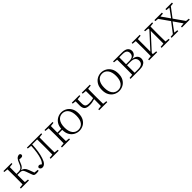

<svg xmlns="http://www.w3.org/2000/svg" viewBox="511 -2230 3953 3953"><g transform="rotate(-45 2487.0 -254.0)"><path d="M414.1 -40 367.2 -168.9Q354 -203.1 340.3 -220.2Q326.7 -237.3 306.9 -243.2Q287.1 -249 255.9 -249H194.8Q194.8 -192.9 195.6 -134.8Q196.3 -76.7 196.8 -36.1L280.8 -26.9V0H45.9V-26.9L130.9 -36.1L132.8 -226.1V-283.2L130.9 -473.1L45.9 -481.9V-507.8H280.8V-481.9L196.8 -472.2L194.8 -276.9H254.9Q285.6 -276.9 309.1 -286.1Q332.5 -295.4 351.6 -320.3Q370.6 -345.2 388.2 -392.1Q413.6 -459.5 440.2 -487.8Q466.8 -516.1 512.2 -522Q548.8 -512.7 548.8 -482.9Q548.8 -442.9 497.1 -442.9Q481.9 -442.9 470.2 -444.3Q458.5 -445.8 448.2 -448.2Q430.7 -424.8 415 -380.9Q396.5 -328.6 372.8 -302Q349.1 -275.4 316.9 -264.2Q360.4 -254.9 386.5 -230Q412.6 -205.1 433.1 -150.9L476.1 -35.2L564 -25.9V0Q548.3 2.9 530.5 5.4Q512.7 7.8 499 7.8Q457 7.8 440.4 -2Q423.8 -11.7 414.1 -40Z M997.1 0H913.1V-26.9L998 -36.1L1000 -226.1V-283.2L998 -478H853Q845.2 -271 798.8 -131.8Q774.9 -57.1 741.9 -23.7Q709 9.8 668.9 9.8Q642.1 9.8 624.5 -5.4Q606.9 -20.5 606.9 -46.9Q618.7 -75.2 648.9 -75.2Q663.1 -75.2 676 -67.9Q689 -60.5 703.1 -46.9Q741.2 -76.7 765.1 -143.1Q788.1 -208 801.3 -291Q814.5 -374 817.9 -471.2L729 -481.9V-507.8H1147V-481.9L1062 -472.2Q1061.5 -444.3 1061 -410.4Q1060.5 -376.5 1060.3 -343Q1060.1 -309.6 1060.1 -283.2V-226.1Q1060.1 -185.5 1060.8 -131.3Q1061.5 -77.1 1062 -36.1L1147 -26.9V0Z M1741.7 -16.1Q1822.3 -16.1 1869.1 -77.4Q1916 -138.7 1916 -252Q1916 -365.2 1869.1 -428.2Q1822.3 -491.2 1741.7 -491.2Q1662.1 -491.2 1615.5 -428.2Q1568.8 -365.2 1568.8 -252Q1568.8 -138.7 1615.5 -77.4Q1662.1 -16.1 1741.7 -16.1ZM1741.7 14.2Q1681.2 14.2 1626.2 -14.9Q1571.3 -43.9 1536.6 -103Q1502 -162.1 1502 -252H1390.6Q1390.6 -194.3 1391.4 -135.7Q1392.1 -77.1 1392.6 -36.1L1476.6 -26.9V0H1241.7V-26.9L1326.7 -36.1L1328.6 -226.1V-283.2L1326.7 -473.1L1241.7 -481.9V-507.8H1476.6V-481.9L1392.6 -472.2L1390.6 -282.2H1502.9Q1508.8 -362.3 1544.4 -415.8Q1580.1 -469.2 1632.6 -495.6Q1685.1 -522 1741.7 -522Q1802.2 -522 1857.2 -492.2Q1912.1 -462.4 1947 -402.6Q1981.9 -342.8 1981.9 -252.9Q1981.9 -162.6 1947.3 -103.3Q1912.6 -43.9 1857.7 -14.9Q1802.7 14.2 1741.7 14.2Z M2327.1 -481.9V-507.8H2562V-481.9L2477.1 -472.2L2475.1 -283.2V-226.1L2477.1 -36.1L2562 -26.9V0H2327.1V-26.9L2412.1 -36.1L2414.1 -232.9V-234.9Q2375.5 -223.1 2340.1 -216.6Q2304.7 -210 2268.1 -210Q2177.2 -210 2144 -244.9Q2110.8 -279.8 2110.8 -352.1L2111.8 -472.2L2037.1 -481.9V-507.8H2257.8V-481.9L2171.9 -472.2Q2171.4 -443.4 2171.1 -415.8Q2170.9 -388.2 2170.9 -356Q2170.9 -293.9 2194.6 -270Q2218.3 -246.1 2282.7 -246.1Q2318.4 -246.1 2348.9 -250.2Q2379.4 -254.4 2414.1 -264.2V-283.2L2412.1 -473.1Z M2899.9 14.2Q2838.9 14.2 2783.9 -14.9Q2729 -43.9 2694.3 -103.3Q2659.7 -162.6 2659.7 -252.9Q2659.7 -342.8 2694.6 -402.6Q2729.5 -462.4 2784.4 -492.2Q2839.4 -522 2899.9 -522Q2960.4 -522 3015.6 -492.2Q3070.8 -462.4 3106 -402.6Q3141.1 -342.8 3141.1 -252.9Q3141.1 -162.6 3106.2 -103.3Q3071.3 -43.9 3016.1 -14.9Q2960.9 14.2 2899.9 14.2ZM2899.9 -16.1Q2979.5 -16.1 3026.1 -77.4Q3072.8 -138.7 3072.8 -252Q3072.8 -365.2 3026.1 -428.2Q2979.5 -491.2 2899.9 -491.2Q2819.8 -491.2 2773.4 -428.2Q2727.1 -365.2 2727.1 -252Q2727.1 -138.7 2773.4 -77.4Q2819.8 -16.1 2899.9 -16.1Z M3322.8 0H3238.8V-26.9L3323.7 -36.1L3325.7 -226.1V-283.2L3323.7 -473.1L3238.8 -481.9V-507.8H3499Q3587.9 -507.8 3628.9 -474.1Q3669.9 -440.4 3669.9 -384.8Q3669.9 -345.2 3644.8 -312Q3619.6 -278.8 3552.7 -266.1Q3627.9 -256.3 3661.4 -221.7Q3694.8 -187 3694.8 -133.8Q3694.8 -100.1 3675.8 -69.3Q3656.7 -38.6 3614.5 -19.3Q3572.3 0 3502.9 0ZM3388.7 -477.1 3386.7 -277.8H3481Q3609.9 -277.8 3609.9 -381.8Q3609.9 -427.7 3580.6 -452.4Q3551.3 -477.1 3483.9 -477.1ZM3386.7 -250V-226.1L3388.7 -29.8H3489.7Q3563.5 -29.8 3597.7 -57.9Q3631.8 -85.9 3631.8 -137.2Q3631.8 -187 3598.6 -218.5Q3565.4 -250 3482.9 -250Z M4143.1 -481.9V-507.8H4377V-481.9L4292 -472.2L4290 -283.2V-226.1L4292 -36.1L4377 -26.9V0H4143.1V-26.9L4231.9 -36.1V-402.8L4087.9 -246.1L3924.8 -66.9V-36.1L4014.6 -26.9V0H3779.8V-26.9L3864.7 -36.1L3866.7 -226.1V-283.2L3864.7 -473.1L3779.8 -481.9V-507.8H4014.6V-481.9L3924.8 -472.2V-108.9L4064.9 -262.2L4231.9 -444.8V-472.2Z M4762.7 -479V-507.8H4952.6V-479L4884.8 -472.2L4728 -265.1L4890.6 -35.2L4963.9 -26.9V0H4735.8V-26.9L4819.8 -35.2L4688 -225.1L4614.7 -127L4549.8 -36.1L4628.9 -26.9V0H4435.1V-26.9L4506.8 -35.2L4670.9 -250L4513.7 -472.2L4441.9 -479V-507.8H4660.6V-479L4582 -472.2L4710.9 -289.1L4780.8 -386.2L4842.8 -471.2Z"/></g></svg>

Font: Source Han Serif TW ExtraLight
Style: Regular
Weight: 250
Designer: Ryoko NISHIZUKA Ë•øÂ°öÊ∂ºÂ≠ê (kana & ideographs); Frank Grie√ühammer (Latin, Greek & Cyrillic); Wenlong ZHANG Âº†ÊñáÈæô 
Foundry: Adobe
Version: Version 2.003;hotconv 1.1.1;makeotfexe 2.6.0